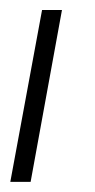

<svg xmlns="http://www.w3.org/2000/svg" viewBox="-22 -358 187 378"><path d="M60.8 -338.3H100L38.3 0H-1.7Z"/></svg>

Font: Sirivennela
Style: Regular
Weight: 400
Designer: Appaji Ambarisha Darbha
Foundry: Appaji Ambarisha Darbha
Version: Version 1.00; ttfautohint (v1.8.4.7-5d5b)